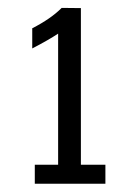

<svg xmlns="http://www.w3.org/2000/svg" viewBox="-20 -771 333 474"><path d="M59.6 -651.4V-701.2Q105.5 -724.6 132.3 -751.5L179.7 -751V-364.3H240.2V-317.4H65.9V-364.3H123.5V-688Q100.1 -672.4 59.6 -651.4Z"/></svg>

Font: Oxygen
Style: Regular
Weight: 400
Designer: Vernon Adams
Foundry: Vernon Adams
Version: Version Release 0.2.3 webfont; ttfautohint (v0.93.3-1d66) -l